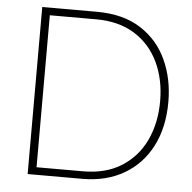

<svg xmlns="http://www.w3.org/2000/svg" viewBox="-51 -761 815 813"><g transform="rotate(5 356.0 -355.0)"><path d="M96 0V-710H328Q440 -710 514.5 -662.5Q589 -615 626 -534.5Q663 -454 663 -356Q663 -248 622 -168Q581 -88 505.5 -44Q430 0 328 0ZM628 -356Q628 -449 593 -522Q558 -595 491 -636.5Q424 -678 328 -678H131V-32H328Q426 -32 493 -75Q560 -118 594 -191Q628 -264 628 -356Z"/></g></svg>

Font: Raleway ExtraLight
Style: Regular
Weight: 200
Designer: Matt McInerney, Pablo Impallari, Rodrigo Fuenzalida
Foundry: Matt McInerney, Pablo Impallari, Rodrigo Fuenzalida
Version: Version 4.026